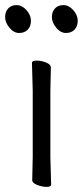

<svg xmlns="http://www.w3.org/2000/svg" viewBox="-31 -721 324 751"><path d="M169 1Q169 10 151.5 10Q134 10 114.5 2.5Q95 -5 95 -17L97 -105V-368L94 -475Q94 -484 112 -484Q130 -484 149 -476.5Q168 -469 168 -457L166 -368V-105ZM77.5 -605Q65 -592 44 -592Q23 -592 6 -612.5Q-11 -633 -11 -654Q-11 -675 1 -688Q13 -701 34 -701Q55 -701 72.5 -681.5Q90 -662 90 -640Q90 -618 77.5 -605ZM260.5 -605Q248 -592 227 -592Q206 -592 189 -612.5Q172 -633 172 -654Q172 -675 184 -688Q196 -701 217 -701Q238 -701 255.5 -681.5Q273 -662 273 -640Q273 -618 260.5 -605Z"/></svg>

Font: LXGW WenKai TC
Style: Regular
Weight: 400
Designer: LXGW / Fontworks Inc.
Foundry: LXGW / Fontworks Inc.
Version: Version 1.330